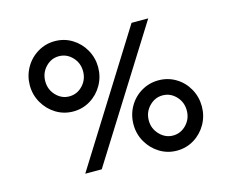

<svg xmlns="http://www.w3.org/2000/svg" viewBox="-103 -886 1262 1045"><g transform="rotate(-15 527.5 -364.0)"><path d="M713 -726H807L350 2H257ZM283 -738Q336 -738 380 -711Q424 -684 449.5 -638.5Q475 -593 475 -540Q475 -487 449.5 -441.5Q424 -396 380 -369Q336 -342 283 -342Q230 -342 186 -369Q142 -396 116 -441.5Q90 -487 90 -540Q90 -593 115.5 -638.5Q141 -684 185.5 -711Q230 -738 283 -738ZM283 -427Q327 -427 358.5 -460Q390 -493 390 -540Q390 -587 358.5 -620Q327 -653 283 -653Q240 -653 208.5 -620Q177 -587 177 -540Q177 -493 208.5 -460Q240 -427 283 -427ZM773 -386Q826 -386 870 -359.5Q914 -333 939.5 -287.5Q965 -242 965 -188Q965 -135 939.5 -89.5Q914 -44 870 -17Q826 10 773 10Q720 10 676 -17Q632 -44 606 -89.5Q580 -135 580 -188Q580 -242 605.5 -287.5Q631 -333 675.5 -359.5Q720 -386 773 -386ZM773 -75Q817 -75 848.5 -108Q880 -141 880 -188Q880 -235 848.5 -268Q817 -301 773 -301Q730 -301 698 -268Q666 -235 666 -188Q666 -142 698 -108.5Q730 -75 773 -75Z"/></g></svg>

Font: SUIT Medium
Style: Regular
Weight: 500
Designer: Sunn Youn; Korean Glyphs from Source Han Sans (Sandoll Communications; Soo-young Jang, Joo-yeon Kang)
Foundry: Sunn
Version: Version 1.120